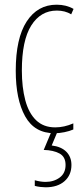

<svg xmlns="http://www.w3.org/2000/svg" viewBox="-20 -557 353 817"><path d="M212 10Q127 10 87 -62Q47 -134 47 -256Q47 -394 93.5 -465.5Q140 -537 221 -537Q262 -537 293 -519L283 -496Q257 -512 222 -512Q153 -512 113 -448.5Q73 -385 73 -257Q73 -186 87.5 -131Q102 -76 133.5 -45.5Q165 -15 215 -15Q253 -15 292 -32V-6Q276 1 254 5.5Q232 10 212 10ZM284 145Q284 188 254.5 214Q225 240 174 240Q165 240 152 238.5Q139 237 128 234V210Q153 217 174 217Q209 217 234 198.5Q259 180 259 145Q259 110 233 96Q207 82 166 81L200 0H226L200 62Q241 67 262.5 89Q284 111 284 145Z"/></svg>

Font: Noto Sans Thai ExtCond Thin
Style: Regular
Weight: 100
Width: 2
Designer: Monotype Design Team
Foundry: Monotype Imaging Inc.
Version: Version 2.002; ttfautohint (v1.8.4.7-5d5b)